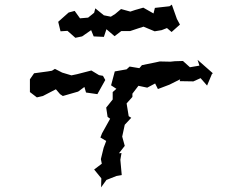

<svg xmlns="http://www.w3.org/2000/svg" viewBox="-20 -740 1040 828"><path d="M276 -686 231 -646 241 -605 271 -607 305 -577 334 -583 373 -610 384 -583 428 -581 439 -614 474 -584 503 -606H541L577 -618L599 -625L647 -605L677 -610L700 -619L720 -602L756 -634L743 -658L721 -720L711 -713L648 -706L642 -682L598 -707L563 -697L542 -690L502 -701L477 -680L458 -668L428 -674L391 -704L386 -685L360 -664L325 -661L302 -693ZM109 -343 139 -320 165 -326 221 -355 239 -334 251 -326 317 -345 344 -365 351 -341 400 -334 434 -395 424 -413 407 -416 374 -436 312 -420 288 -415 248 -427 217 -443 204 -435 186 -432 127 -424 109 -398ZM386 -9 417 29 416 68 439 36 482 19 505 15 499 -51 504 -80 493 -79 518 -111 507 -151 518 -202 546 -232 535 -239 526 -294 551 -322V-336L577 -370L615 -362L649 -380L661 -356L711 -375L757 -398L755 -390L814 -389L845 -403L873 -371L894 -421L898 -424L832 -482L840 -457L799 -450L769 -477L734 -476L715 -474L669 -475L651 -471L592 -459L581 -446L539 -453L526 -441L475 -432L459 -372L482 -357L466 -343V-311L438 -276L444 -236L455 -228L420 -165L413 -147L438 -132L427 -103L415 -54L419 -34Z"/></svg>

Font: チョークS
Style: Regular
Weight: 400
Designer: [Stick] Fontworks Inc.
Foundry: [Stick] Fontworks Inc.
Version: Version 1.200;FEAKit 1.0